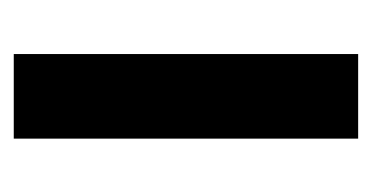

<svg xmlns="http://www.w3.org/2000/svg" viewBox="-154 -400 553 286"><g transform="rotate(-90 123.0 -256.5)"><path d="M186 -513V0H60V-513Z"/></g></svg>

Font: Rosa Sans SemiBold
Style: Regular
Weight: 600
Designer: Pentagram / MCKL
Foundry: Pentagram / MCKL
Version: Version 1.005;September 16, 2019;FontCreator 11.5.0.2425 64-